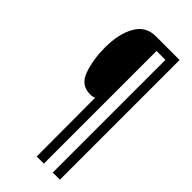

<svg xmlns="http://www.w3.org/2000/svg" viewBox="-275 -820 1006 1006"><g transform="rotate(45 228.0 -316.5)"><path d="M232 127H285V-708H351V127H404V-760H228Q154 -760 117.5 -695.5Q81 -631 81 -529Q81 -443 105.5 -372Q130 -301 198 -301Q219 -301 231 -307Z"/></g></svg>

Font: Noto Sans UI Condensed
Style: Italic
Weight: 400
Width: 3
Italic angle: -12°
Designer: Monotype Design Team
Foundry: Monotype Imaging Inc.
Version: Version 1.901